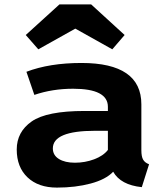

<svg xmlns="http://www.w3.org/2000/svg" viewBox="-20 -835 749 872"><path d="M364 -331H470V-350Q470 -432 312 -432Q218 -432 136 -404L100 -509Q205 -549 350 -549Q622 -549 622 -361V-153Q622 -124 630 -110Q638 -96 657 -89L624 15Q528 5 494 -55Q461 -20 392 -1.5Q323 17 238.5 17Q154 17 105 -29.5Q56 -76 56 -156Q56 -236 124 -283.5Q192 -331 364 -331ZM220 -161Q220 -130 247.5 -113Q275 -96 320.5 -96Q366 -96 407.5 -111.5Q449 -127 470 -154V-241H412Q220 -241 220 -161ZM97 -676 250 -815H394L546 -676L490 -611L322 -705L154 -611Z"/></svg>

Font: Fix15 Mono
Style: Bold
Weight: 700
Designer: Carrois Corporate & Edenspiekermann AG
Foundry: Carrois Corporate GbR & Edenspiekermann AG
Version: Version 3.206